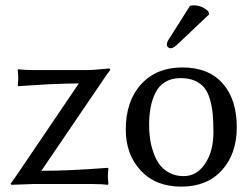

<svg xmlns="http://www.w3.org/2000/svg" viewBox="-20 -693 949 723"><path d="M135.7 -49.8Q189.9 -49.8 252.4 -52.7Q314.9 -55.7 350.6 -58.6L386.2 -61L388.2 -58.1Q386.2 -42.5 386.2 -26.9Q386.2 -26.4 388.2 0L386.2 2.9Q363.3 0 330.1 0H104L22.9 2.9L20 -1.5Q21 -2.9 42 -32.2L276.9 -378.9Q226.1 -378.4 168.9 -376Q111.3 -373 80.1 -370.6L48.8 -368.2L46.9 -371.1Q48.8 -386.7 48.8 -401.9Q48.8 -402.8 46.9 -429.2L48.8 -432.1Q71.3 -429.2 105 -429.2H309.1Q321.8 -429.2 340.8 -430.7Q359.9 -432.1 374 -433.6Q388.2 -435.1 389.6 -435.1Q395 -435.1 395 -429.2Q387.7 -420.9 365.2 -387.2Z M659.7 -398.9Q626 -398.9 601.8 -384Q577.6 -369.1 564.9 -342.8Q552.2 -316.4 546.9 -286.9Q541.5 -257.3 541.5 -222.2Q541.5 -196.8 544.7 -172.4Q547.9 -147.9 556.9 -121.3Q565.9 -94.7 579.8 -75Q593.8 -55.2 617.4 -42.5Q641.1 -29.8 671.4 -29.8Q721.2 -29.8 752.4 -76.7Q783.7 -123.5 783.7 -195.8Q783.7 -235.4 781 -263.9Q778.3 -292.5 770.5 -319.3Q762.7 -346.2 749.3 -362.8Q735.8 -379.4 713.4 -389.2Q690.9 -398.9 659.7 -398.9ZM453.6 -205.1Q453.6 -312 511.2 -375.5Q568.8 -439 666.5 -439Q765.6 -439 818.6 -378.7Q871.6 -318.4 871.6 -213.9Q871.6 -113.8 815.7 -52Q759.8 9.8 662.6 9.8Q565.9 9.8 509.8 -51Q453.6 -111.8 453.6 -205.1ZM695.3 -670.9Q701.2 -672.9 709.5 -672.9Q740.7 -672.9 764.6 -649.9L767.6 -639.2L652.3 -529.8Q633.8 -511.2 622.6 -511.2Q617.2 -511.2 612.8 -515.1Q608.4 -519 608.4 -523.9Q608.4 -525.9 608.6 -527.8Q608.9 -529.8 609.1 -531Q609.4 -532.2 610.1 -534.2Q610.8 -536.1 611.1 -537.1Q611.3 -538.1 612.8 -540.5Q614.3 -543 614.7 -543.7Q615.2 -544.4 617.4 -547.6Q619.6 -550.8 620.1 -551.8Z"/></svg>

Font: Linux Biolinum
Style: Regular
Weight: 400
Designer: Philipp H. Poll
Foundry: Philipp H. Poll
Version: Version 0.6.4